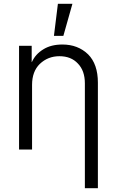

<svg xmlns="http://www.w3.org/2000/svg" viewBox="-20 -791 620 1018"><path d="M81 2V-548H148V-462H149Q168 -504 209 -529Q250 -555 311 -555Q393 -555 447 -503Q499 -451 499 -353V207H430V-349Q430 -416 393 -454Q357 -493 295 -493Q234 -493 191 -452Q150 -412 150 -341V2ZM364 -771 316 -601H266L287 -771Z"/></svg>

Font: Sinter Normal
Style: Regular
Weight: 350
Foundry: Adobe & rsms
Version: Version 1.000